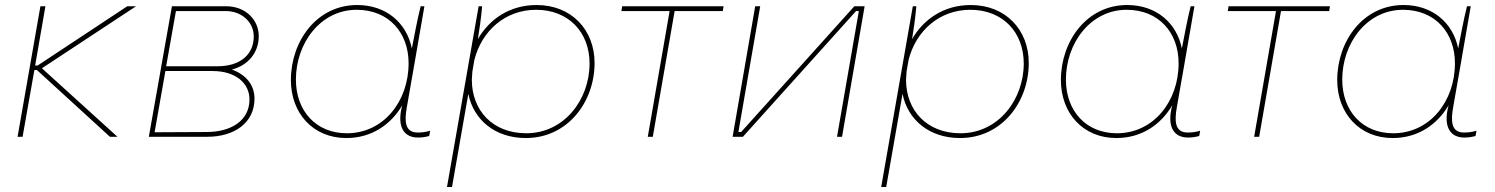

<svg xmlns="http://www.w3.org/2000/svg" viewBox="-20 -545 5955 765"><path d="M50 0H70L117 -266H127L418 0H448L147 -273L522 -520H487L130 -284H120L161 -520H141Z M573 0H806C913 0 994 -55 994 -152C994 -206 961 -247 904 -268C967 -284 1011 -334 1011 -401C1011 -466 958 -520 882 -520H665ZM596 -18 639 -262H827C922 -262 974 -211 974 -149C974 -64 901 -19 802 -19ZM642 -281 681 -501H879C944 -501 991 -456 991 -400C991 -325 934 -281 847 -281Z M1645 3C1662 3 1674 1 1690 -3L1694 -24C1676 -19 1663 -17 1644 -17C1593 -17 1591 -62 1601 -118L1619 -221L1624 -249L1671 -520H1656C1642 -464 1632 -408 1621 -352C1600 -454 1519 -525 1403 -525C1242 -525 1139 -381 1139 -226C1139 -94 1227 5 1360 5C1461 5 1538 -49 1583 -126L1581 -119C1561 -36 1592 3 1645 3ZM1401 -506C1529 -506 1608 -415 1608 -293C1608 -141 1508 -14 1362 -14C1239 -14 1159 -103 1159 -228C1159 -373 1257 -506 1401 -506Z M1761 200H1781L1846 -171C1867 -67 1953 5 2075 5C2242 5 2349 -139 2349 -294C2349 -426 2257 -525 2118 -525C2011 -525 1930 -469 1884 -389C1889 -420 1897 -471 1901 -520H1887ZM2077 -14C1943 -14 1860 -105 1860 -227L1862 -259L1870 -306C1899 -421 1992 -506 2116 -506C2245 -506 2329 -417 2329 -292C2329 -147 2227 -14 2077 -14Z M2456 -501H2648L2561 0H2581L2668 -501H2860L2863 -520H2459Z M2899 0H2940L3391 -501H3402L3315 0H3335L3425 -520H3384L2933 -19H2922L3009 -520H2989Z M3491 200H3511L3576 -171C3597 -67 3683 5 3805 5C3972 5 4079 -139 4079 -294C4079 -426 3987 -525 3848 -525C3741 -525 3660 -469 3614 -389C3619 -420 3627 -471 3631 -520H3617ZM3807 -14C3673 -14 3590 -105 3590 -227L3592 -259L3600 -306C3629 -421 3722 -506 3846 -506C3975 -506 4059 -417 4059 -292C4059 -147 3957 -14 3807 -14Z M4713 3C4730 3 4742 1 4758 -3L4762 -24C4744 -19 4731 -17 4712 -17C4661 -17 4659 -62 4669 -118L4687 -221L4692 -249L4739 -520H4724C4710 -464 4700 -408 4689 -352C4668 -454 4587 -525 4471 -525C4310 -525 4207 -381 4207 -226C4207 -94 4295 5 4428 5C4529 5 4606 -49 4651 -126L4649 -119C4629 -36 4660 3 4713 3ZM4469 -506C4597 -506 4676 -415 4676 -293C4676 -141 4576 -14 4430 -14C4307 -14 4227 -103 4227 -228C4227 -373 4325 -506 4469 -506Z M4872 -501H5064L4977 0H4997L5084 -501H5276L5279 -520H4875Z M5814 3C5831 3 5843 1 5859 -3L5863 -24C5845 -19 5832 -17 5813 -17C5762 -17 5760 -62 5770 -118L5788 -221L5793 -249L5840 -520H5825C5811 -464 5801 -408 5790 -352C5769 -454 5688 -525 5572 -525C5411 -525 5308 -381 5308 -226C5308 -94 5396 5 5529 5C5630 5 5707 -49 5752 -126L5750 -119C5730 -36 5761 3 5814 3ZM5570 -506C5698 -506 5777 -415 5777 -293C5777 -141 5677 -14 5531 -14C5408 -14 5328 -103 5328 -228C5328 -373 5426 -506 5570 -506Z"/></svg>

Font: Fixel Display 20240404 Thin
Style: Italic
Weight: 100
Italic angle: -10°
Designer: AlfaBravo + MacPaw
Foundry: Kyrylo Tkachov, Marchela Mozhyna, Serhii Makarenko, Maria Weinstein, Zakhar Kryvoshyya
Version: Version 1.211;Glyphs 3.2 (3225)